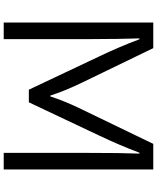

<svg xmlns="http://www.w3.org/2000/svg" viewBox="75 -900 850 1040"><g transform="rotate(90 500.0 -380.0)"><path d="M102.1 -785.2H240.7L428.2 -397.9Q472.7 -305.7 498 -227.1H502Q526.9 -304.7 572.3 -397.9L759.3 -785.2H897.9V24.9H808.1V-418.9Q808.1 -615.7 812 -710H807.1Q766.1 -601.1 712.9 -489.3L534.2 -111.3H465.8L287.1 -489.3Q232.4 -603.5 192.9 -710H188Q191.4 -614.7 191.9 -437V-418.9V24.9H102.1Z"/></g></svg>

Font: FORM UDPGothic
Style: Regular
Weight: 400
Foundry: Pronama LLC
Version: Version 1.05101